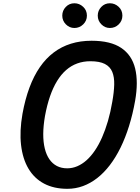

<svg xmlns="http://www.w3.org/2000/svg" viewBox="-20 -1184 878 1204"><path d="M402.5 0Q318 0 256.5 -32.5Q195 -65 158.5 -126.5Q122 -188 112 -275Q102 -362 121 -470.5Q137.5 -561.5 164.8 -634.8Q192 -708 230 -763Q268 -818 316.8 -854.8Q365.5 -891.5 424.8 -910Q484 -928.5 554 -928.5Q673.5 -928.5 740.2 -883.5Q807 -838.5 827.5 -754.5Q848 -670.5 827.5 -553Q812.5 -468 789.2 -393.8Q766 -319.5 735.8 -258Q705.5 -196.5 668.8 -148.5Q632 -100.5 589.8 -67.5Q547.5 -34.5 500.5 -17.2Q453.5 0 402.5 0ZM262 -456Q251.5 -395 251.2 -344Q251 -293 260.8 -253Q270.5 -213 289.8 -185.2Q309 -157.5 337 -143Q365 -128.5 401.5 -128.5Q434 -128.5 464.5 -141.5Q495 -154.5 522.8 -179.2Q550.5 -204 575 -240Q599.5 -276 620 -322.5Q640.5 -369 656.8 -424.8Q673 -480.5 684 -545Q695 -606 696.2 -653.2Q697.5 -700.5 684 -733.2Q670.5 -766 637.5 -783Q604.5 -800 546.5 -800Q502.5 -800 464.5 -786.2Q426.5 -772.5 394.8 -744.8Q363 -717 337.8 -675.8Q312.5 -634.5 293.5 -579.5Q274.5 -524.5 262 -456ZM669 -1008.5Q638.5 -1008.5 615.8 -1031.2Q593 -1054 593 -1086Q593 -1117.5 615 -1140.5Q637 -1163.5 669 -1163.5Q700 -1163.5 723.8 -1141.5Q747.5 -1119.5 747.5 -1086Q747.5 -1054 724.5 -1031.2Q701.5 -1008.5 669 -1008.5ZM446.5 -1008.5Q416 -1008.5 393.2 -1031.2Q370.5 -1054 370.5 -1086Q370.5 -1117.5 392.5 -1140.5Q414.5 -1163.5 446.5 -1163.5Q477.5 -1163.5 501.2 -1141.5Q525 -1119.5 525 -1086Q525 -1054 501.8 -1031.2Q478.5 -1008.5 446.5 -1008.5Z"/></svg>

Font: Edu VIC WA NT Hand
Style: Regular
Weight: 400
Designer: Tina and Corey Anderson, Eben Sorkin, Mirko Velimirovic
Foundry: Google for Education
Version: Version 1.000